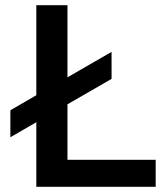

<svg xmlns="http://www.w3.org/2000/svg" viewBox="-20 -720 640 740"><path d="M120 0V-249L20 -191V-295L120 -353V-700H240V-422L410 -520V-416L240 -318V-104H580V0Z"/></svg>

Font: Golos Text Medium
Style: Regular
Weight: 500
Designer: A.Korolkova, Vitaly Kuzmin
Foundry: ParaType Ltd
Version: Version 2.004